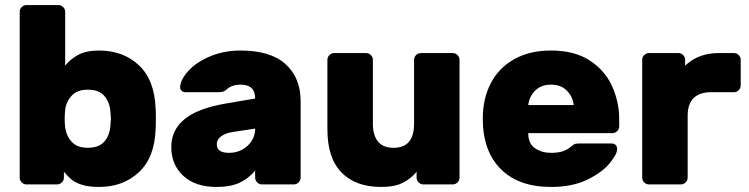

<svg xmlns="http://www.w3.org/2000/svg" viewBox="-20 -730 2963 760"><path d="M597 -260Q597 -229 596 -219Q592 -106 529.5 -48Q467 10 372 10Q331 10 304.5 1.5Q278 -7 263.5 -19Q249 -31 233 -50V-27Q233 -16 225 -8Q217 0 206 0H85Q74 0 66 -8Q58 -16 58 -27V-683Q58 -694 66 -702Q74 -710 85 -710H211Q222 -710 230 -702Q238 -694 238 -683V-470Q256 -494 288 -512Q320 -530 372 -530Q468 -530 530 -471.5Q592 -413 596 -300Q597 -290 597 -260ZM238 -295Q236 -275 236 -260Q236 -245 238 -225Q243 -191 264.5 -168Q286 -145 327 -145Q371 -145 392.5 -169Q414 -193 417 -232Q419 -252 419 -260Q419 -268 417 -288Q414 -327 392.5 -351Q371 -375 327 -375Q286 -375 264 -351.5Q242 -328 238 -295Z M990 -340Q990 -395 932 -395Q899 -395 878 -377Q870 -369 862 -367Q854 -365 842 -365H715Q705 -365 698.5 -371Q692 -377 693 -387Q696 -418 727.5 -451.5Q759 -485 813 -507.5Q867 -530 932 -530Q1051 -530 1110.5 -476Q1170 -422 1170 -330V-27Q1170 -16 1162 -8Q1154 0 1143 0H1017Q1006 0 998 -8Q990 -16 990 -27V-55Q964 -23 928 -6.5Q892 10 837 10Q753 10 705.5 -34Q658 -78 658 -148Q658 -215 710 -258Q762 -301 873 -320ZM898 -207Q870 -202 854 -189.5Q838 -177 838 -159Q838 -125 886 -125Q930 -125 960 -153Q990 -181 990 -221Z M1303 -520H1429Q1440 -520 1448 -512Q1456 -504 1456 -493V-240Q1456 -195 1476 -170Q1496 -145 1538 -145Q1619 -145 1619 -240V-493Q1619 -504 1627 -512Q1635 -520 1646 -520H1772Q1783 -520 1791 -512Q1799 -504 1799 -493V-27Q1799 -16 1791 -8Q1783 0 1772 0H1656Q1645 0 1637 -8Q1629 -16 1629 -27V-50Q1608 -24 1575.5 -7Q1543 10 1488 10Q1388 10 1332 -47Q1276 -104 1276 -218V-493Q1276 -504 1284 -512Q1292 -520 1303 -520Z M2161 -125Q2189 -125 2207 -131Q2225 -137 2238 -148Q2249 -157 2254 -159.5Q2259 -162 2271 -162H2401Q2411 -162 2417 -156Q2423 -150 2423 -140Q2423 -120 2393 -83.5Q2363 -47 2304 -18.5Q2245 10 2161 10Q2032 10 1961.5 -61.5Q1891 -133 1891 -260Q1891 -339 1922.5 -400Q1954 -461 2015 -495.5Q2076 -530 2161 -530Q2254 -530 2314.5 -490.5Q2375 -451 2403 -388.5Q2431 -326 2431 -258V-230Q2431 -219 2423 -211Q2415 -203 2404 -203H2071Q2071 -161 2098 -143Q2125 -125 2161 -125ZM2251 -314Q2247 -348 2223.5 -371.5Q2200 -395 2161 -395Q2122 -395 2098.5 -371.5Q2075 -348 2071 -314Z M2912 -493V-392Q2912 -381 2904 -373Q2896 -365 2885 -365H2794Q2749 -365 2725.5 -341.5Q2702 -318 2702 -273V-27Q2702 -16 2694 -8Q2686 0 2675 0H2549Q2538 0 2530 -8Q2522 -16 2522 -27V-493Q2522 -504 2530 -512Q2538 -520 2549 -520H2665Q2676 -520 2684 -512Q2692 -504 2692 -493V-470Q2744 -520 2825 -520H2885Q2896 -520 2904 -512Q2912 -504 2912 -493Z"/></svg>

Font: Hezaedrus
Style: Bold
Weight: 700
Designer: Hubert & Fischer
Foundry: Hubert & Fischer
Version: Version 1.10;September 3, 2019;FontCreator 11.5.0.2425 64-bi